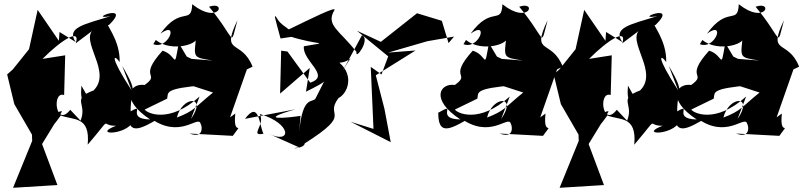

<svg xmlns="http://www.w3.org/2000/svg" viewBox="-20 -622 3820 913"><path d="M263 -470 260 -428 159 -575 118 -388 41 -292 14 -268 48 -127 132 18 133 48 42 271 253 258 180 63 275 -92C239 -107 165 76 269 -73C328 -49 410 -73 397 66C523 -81 450 -22 532 -24C422 18 559 23 605 -32C585 -219 655 -150 561 -309L606 -192C497 -360 521 -366 549 -327C552 -435 476 -512 498 -503C613 -615 384 -524 506 -545C385 -507 292 -492 340 -422ZM314 -100C245 -11 225 -191 285 -170L290 -359L182 -342C276 -436 365 -489 340 -416L417 -474C367 -408 540 -249 393 -169L367 -215C360 -122 380 -120 453 -202C302 -152 400 -139 363 -48Z M1074 -64 1154 -292 1181 -305C1128 -439 1028 -356 1109 -526C1072 -391 1106 -431 974 -590C1061 -620 1021 -501 894 -602C890 -500 841 -598 743 -462C834 -528 781 -383 709 -412L721 -432C794 -370 945 -413 914 -457C902 -346 893 -350 992 -334L891 -342L868 -353L830 -417C805 -279 824 -360 753 -381C632 -247 747 -275 668 -218C597 -228 549 -149 694 -54C568 -56 687 -142 589 -86C589 10 630 2 715 -47C855 38 935 -92 935 -22C927 -65 971 46 881 13L1087 24C1145 -55 1086 37 1099 -82ZM775 -153C781 -182 758 -201 953 -217L882 -218L993 -182C905 -111 907 -96 821 -63C846 -166 968 -172 888 -56L929 -163C782 -31 678 -85 668 -101Z M1481 -155C1468 -129 1420 -175 1403 3L1409 -71C1346 -61 1193 -47 1384 -102L1145 -57C1213 -148 1212 -26 1233 14C1163 27 1244 -28 1215 -80C1369 -35 1369 68 1255 13L1403 79C1340 86 1427 87 1429 60C1665 -90 1519 -63 1590 -156C1631 -176 1667 -260 1594 -324C1655 -326 1669 -389 1609 -284L1701 -454C1744 -437 1668 -331 1675 -375C1595 -479 1526 -502 1571 -575C1576 -592 1459 -533 1353 -482C1380 -466 1322 -500 1305 -523C1275 -570 1286 -545 1314 -439L1408 -453C1370 -466 1483 -485 1361 -477L1352 -451C1498 -403 1557 -426 1425 -402C1416 -333 1556 -261 1455 -229L1347 -377L1317 -381L1312 -177L1453 -299L1435 -186C1540 -238 1518 -235 1523 -238Z M2113 -417 2081 -523 1963 -559 1791 -423 1677 -476 1826 -354 1794 -268 1743 -304 1756 -9 1647 -43 1838 54 1808 -105 1767 -264 1956 -382 1826 -372 2012 -426 2139 -448Z M2549 -64 2629 -292 2656 -305C2603 -439 2503 -356 2584 -526C2547 -391 2581 -431 2449 -590C2536 -620 2496 -501 2369 -602C2365 -500 2316 -598 2218 -462C2309 -528 2256 -383 2184 -412L2196 -432C2269 -370 2420 -413 2389 -457C2377 -346 2368 -350 2467 -334L2366 -342L2343 -353L2305 -417C2280 -279 2299 -360 2228 -381C2107 -247 2222 -275 2143 -218C2072 -228 2024 -149 2169 -54C2043 -56 2162 -142 2064 -86C2064 10 2105 2 2190 -47C2330 38 2410 -92 2410 -22C2402 -65 2446 46 2356 13L2562 24C2620 -55 2561 37 2574 -82ZM2250 -153C2256 -182 2233 -201 2428 -217L2357 -218L2468 -182C2380 -111 2382 -96 2296 -63C2321 -166 2443 -172 2363 -56L2404 -163C2257 -31 2153 -85 2143 -101Z M2862 -470 2859 -428 2758 -575 2717 -388 2640 -292 2613 -268 2647 -127 2731 18 2732 48 2641 271 2852 258 2779 63 2874 -92C2838 -107 2764 76 2868 -73C2927 -49 3009 -73 2996 66C3122 -81 3049 -22 3131 -24C3021 18 3158 23 3204 -32C3184 -219 3254 -150 3160 -309L3205 -192C3096 -360 3120 -366 3148 -327C3151 -435 3075 -512 3097 -503C3212 -615 2983 -524 3105 -545C2984 -507 2891 -492 2939 -422ZM2913 -100C2844 -11 2824 -191 2884 -170L2889 -359L2781 -342C2875 -436 2964 -489 2939 -416L3016 -474C2966 -408 3139 -249 2992 -169L2966 -215C2959 -122 2979 -120 3052 -202C2901 -152 2999 -139 2962 -48Z M3673 -64 3753 -292 3780 -305C3727 -439 3627 -356 3708 -526C3671 -391 3705 -431 3573 -590C3660 -620 3620 -501 3493 -602C3489 -500 3440 -598 3342 -462C3433 -528 3380 -383 3308 -412L3320 -432C3393 -370 3544 -413 3513 -457C3501 -346 3492 -350 3591 -334L3490 -342L3467 -353L3429 -417C3404 -279 3423 -360 3352 -381C3231 -247 3346 -275 3267 -218C3196 -228 3148 -149 3293 -54C3167 -56 3286 -142 3188 -86C3188 10 3229 2 3314 -47C3454 38 3534 -92 3534 -22C3526 -65 3570 46 3480 13L3686 24C3744 -55 3685 37 3698 -82ZM3374 -153C3380 -182 3357 -201 3552 -217L3481 -218L3592 -182C3504 -111 3506 -96 3420 -63C3445 -166 3567 -172 3487 -56L3528 -163C3381 -31 3277 -85 3267 -101Z"/></svg>

Font: Asimov Silicon
Style: Regular
Weight: 400
Designer: Google
Version: Version 2.000980; 2014